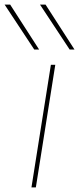

<svg xmlns="http://www.w3.org/2000/svg" viewBox="-79 -810 342 830"><path d="M76 0H57L141 -530H160ZM69 -596 -59 -790H-35L90 -596ZM222 -596 94 -790H118L243 -596Z"/></svg>

Font: Georama Extended Thin
Style: Italic
Weight: 100
Width: 7
Italic angle: -9°
Designer: Jean-Baptiste Levee
Foundry: Production Type
Version: Version 1.000